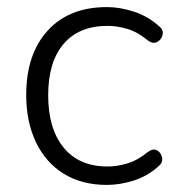

<svg xmlns="http://www.w3.org/2000/svg" viewBox="-20 -514 507 542"><path d="M282 8Q211 8 160 -23.5Q109 -55 81.5 -112.5Q54 -170 54 -246Q54 -361 114.5 -427.5Q175 -494 282 -494Q319 -494 358.5 -481Q398 -468 429 -440Q442 -430 439 -416Q436 -402 423.5 -395.5Q411 -389 396 -401Q368 -424 339 -432.5Q310 -441 284 -441Q203 -441 159.5 -390Q116 -339 116 -245Q116 -151 159.5 -97.5Q203 -44 284 -44Q310 -44 339 -52.5Q368 -61 396 -84Q412 -96 423.5 -89.5Q435 -83 437.5 -69Q440 -55 428 -45Q397 -17 358 -4.5Q319 8 282 8Z"/></svg>

Font: Nunito Light
Style: Regular
Weight: 300
Designer: Vernon Adams
Foundry: Vernon Adams
Version: Version 3.601; ttfautohint (v1.8.2.53-6de2)